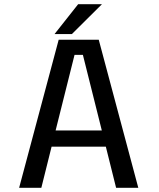

<svg xmlns="http://www.w3.org/2000/svg" viewBox="-20 -888 750 908"><path d="M529 0 480.5 -194.5H224L175.5 0H70.5L257.5 -700H447L634 0ZM332.5 -628.5 243 -271H461.5L372 -628.5ZM238 -727 349.5 -868H462L320 -727Z"/></svg>

Font: League Mono
Style: Regular
Weight: 400
Width: 6
Designer: Tyler Finck
Foundry: The League of Moveable Type / Tyler Finck
Version: Version 2.300;RELEASE